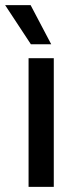

<svg xmlns="http://www.w3.org/2000/svg" viewBox="-29 -726 311 746"><path d="M82 -500H180V0H82ZM-9 -706H90L170 -554H91Z"/></svg>

Font: Sarabun Medium
Style: Regular
Weight: 500
Designer: Suppakit Chalermlarp | Katatrad Co.,Ltd.
Foundry: Cadson Demak Co.,Ltd.
Version: Version 1.000; ttfautohint (v1.6)